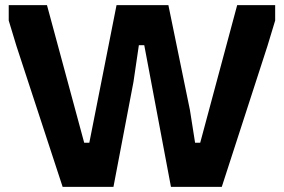

<svg xmlns="http://www.w3.org/2000/svg" viewBox="-20 -728 1106 748"><path d="M224 0 44 -549 14 -648V-708H163L308 -172H328L434 -708H636L720 -299L740 -172H760L904 -708H1052V-648L1022 -549L844 0H646L542 -552H521L500 -409L422 0Z"/></svg>

Font: Rowdies Light
Style: Regular
Weight: 300
Designer: Jaikishan Patel
Version: Version 1.000; ttfautohint (v1.8.3)